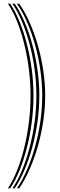

<svg xmlns="http://www.w3.org/2000/svg" viewBox="-20 -820 325 1040"><path d="M84.2 200H71.9Q101 157.3 126 100Q150.9 42.7 169.5 -23.6Q188.1 -90 198.5 -161.1Q208.8 -232.2 208.8 -302.8Q208.8 -368.7 199 -437.7Q189.1 -506.7 171.1 -573Q153 -639.2 127.8 -697.4Q102.7 -755.6 71.9 -800H84.2Q116 -754.4 141.8 -695.5Q167.6 -636.7 186.1 -570.4Q204.7 -504.2 214.7 -435.8Q224.7 -367.4 224.7 -302.8Q224.7 -233.1 214 -162.4Q203.3 -91.7 184.2 -25.2Q165.1 41.2 139.5 98.8Q114 156.4 84.2 200ZM59.6 200H47.5Q75.4 158.9 98.9 102.5Q122.4 46.1 140.1 -20.4Q157.7 -86.9 167.4 -158.7Q177.1 -230.6 177.1 -302.7Q177.1 -371.2 167.8 -441.4Q158.4 -511.6 141.1 -577.8Q123.7 -644 99.9 -701Q76.1 -757.9 47.5 -800H59.6Q89.4 -756.9 113.9 -699.3Q138.4 -641.7 156 -575.5Q173.7 -509.3 183.3 -439.6Q193 -370 193 -302.8Q193 -231.5 182.9 -160Q172.9 -88.4 154.8 -22Q136.7 44.5 112.4 101.2Q88.1 158 59.6 200ZM35.2 200H22.9Q49.2 160.7 71.5 105.3Q93.9 49.8 110.6 -16.7Q127.2 -83.2 136.3 -156Q145.5 -228.8 145.5 -302.7Q145.5 -373.8 136.4 -445.2Q127.4 -516.6 111 -582.6Q94.6 -648.7 72.2 -704.5Q49.8 -760.3 22.9 -800H35.2Q62.8 -759.1 85.9 -702.8Q108.9 -646.5 125.9 -580.3Q142.8 -514.1 152.1 -443.3Q161.3 -372.5 161.3 -302.7Q161.3 -229.7 151.9 -157.4Q142.5 -85 125.3 -18.6Q108.2 47.9 85.3 103.9Q62.4 159.8 35.2 200Z"/></svg>

Font: Big Shoulders Inline Text Thin
Style: Regular
Weight: 100
Designer: Patric King
Foundry: XO Type Co
Version: Version 2.002